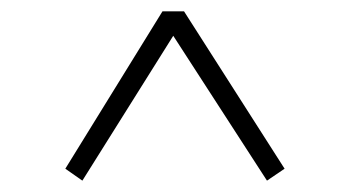

<svg xmlns="http://www.w3.org/2000/svg" viewBox="-20 -545 611 338"><path d="M450 -227 285 -482 125 -227 95 -248 266 -525H304L481 -248Z"/></svg>

Font: Source Han Serif SC ExtraLight
Style: Regular
Weight: 250
Designer: Ryoko NISHIZUKA  (kana & ideographs); Frank Grießhammer (Latin, Greek & Cyrillic); Wenlong ZHANG  (bopomofo); Sandoll Co
Foundry: Adobe Systems Incorporated
Version: Version 1.001 October 20, 2017